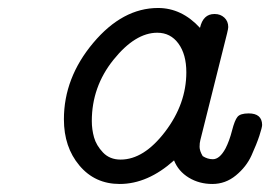

<svg xmlns="http://www.w3.org/2000/svg" viewBox="-20 -456 677 481"><path d="M140.1 -157.2Q140.1 -261.2 213.6 -348.6Q287.1 -436 376 -436Q435.1 -436 481 -386.2Q488.8 -420.9 517.1 -420.9Q517.6 -420.9 518.1 -420.9Q532.2 -420.9 542 -411.9Q551.8 -402.8 551.8 -388.2Q551.8 -384.3 548.8 -372.1L481.9 -105Q480 -98.1 480 -88.1Q480 -78.1 487.8 -64.9Q500 -57.1 513.2 -57.1Q530.3 -57.1 544.9 -84Q554.7 -103 561.3 -128.9Q567.9 -154.8 575 -163.3Q582 -171.9 603 -171.9Q636.2 -171.9 636.7 -143.1Q636.7 -137.2 629.9 -116.2Q623 -95.2 610.1 -66.7Q597.2 -38.1 571 -16.6Q544.9 4.9 512 4.9Q479 4.9 452.9 -11Q426.8 -26.9 416 -54.2Q350.1 4.9 279.8 4.9Q217.8 4.9 179 -41.3Q140.1 -87.4 140.1 -157.2ZM210 -152.8Q210 -131.8 215.6 -111.8Q221.2 -91.8 238 -74Q254.9 -56.2 282.2 -56.2Q340.3 -56.2 393.6 -126Q446.8 -195.8 446.8 -274.9Q446.8 -319.8 427 -346.9Q407.2 -374 374 -374Q318.8 -374 264.4 -306.4Q210 -238.8 210 -152.8Z"/></svg>

Font: CMU Typewriter Text Variable Width
Style: Italic
Weight: 500
Italic angle: -14.04°
Version: Version 0.7.0